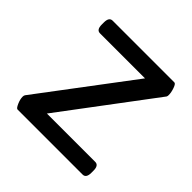

<svg xmlns="http://www.w3.org/2000/svg" viewBox="-142 -648 772 772"><g transform="rotate(45 244.5 -261.5)"><path d="M449 -42V-30Q449 0 429 0H59Q53 0 45 -18Q37 -36 37 -51Q37 -58 40 -62L333 -451H77Q57 -451 57 -481V-493Q57 -523 77 -523H428Q435 -523 441.5 -504.5Q448 -486 448 -471Q448 -465 446 -461L154 -72H429Q449 -72 449 -42Z"/></g></svg>

Font: mmAsap
Style: Regular
Weight: 400
Designer: Pablo Cosgaya
Foundry: Omnibus-Type
Version: Version 1.001